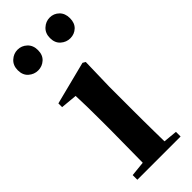

<svg xmlns="http://www.w3.org/2000/svg" viewBox="-260 -835 869 869"><g transform="rotate(-45 174.5 -400.0)"><path d="M71.8 -667Q46.4 -667 26.6 -684.3Q6.8 -701.7 6.8 -732.9Q6.8 -763.7 26.6 -781.7Q46.4 -799.8 71.8 -799.8Q97.7 -799.8 116.9 -781.7Q136.2 -763.7 136.2 -732.9Q136.2 -701.7 116.9 -684.3Q97.7 -667 71.8 -667ZM277.8 -667Q252.4 -667 232.7 -684.3Q212.9 -701.7 212.9 -732.9Q212.9 -763.7 232.7 -781.7Q252.4 -799.8 277.8 -799.8Q303.7 -799.8 322.3 -781.7Q340.8 -763.7 340.8 -732.9Q340.8 -701.7 322.3 -684.3Q303.7 -667 277.8 -667ZM109.9 0H39.1V-29.8L110.8 -37.1L112.8 -234.9V-308.1Q112.8 -358.4 112.1 -394.3Q111.3 -430.2 109.9 -465.8L30.8 -473.1V-497.1L237.8 -549.8L251 -542L247.1 -388.2V-234.9Q247.1 -207.5 247.3 -172.1Q247.6 -136.7 248 -100.8Q248.5 -64.9 249 -36.1L315.9 -29.8V0Z"/></g></svg>

Font: Source Han Serif TW
Style: Bold
Weight: 700
Designer: Ryoko NISHIZUKA Ë•øÂ°öÊ∂ºÂ≠ê (kana & ideographs); Frank Grie√ühammer (Latin, Greek & Cyrillic); Wenlong ZHANG Âº†ÊñáÈæô 
Foundry: Adobe
Version: Version 2.003;hotconv 1.1.1;makeotfexe 2.6.0